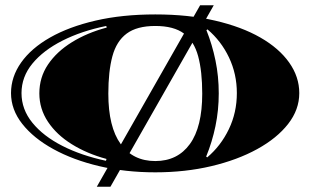

<svg xmlns="http://www.w3.org/2000/svg" viewBox="-20 -635 1184 732"><path d="M572 22Q458 22 358.5 -1.5Q259 -25 183.5 -66.5Q108 -108 65 -162.5Q22 -217 22 -280Q22 -342 60.5 -396.5Q99 -451 171 -492Q243 -533 344.5 -556.5Q446 -580 572 -580Q698 -580 799.5 -556.5Q901 -533 972.5 -492Q1044 -451 1082.5 -396.5Q1121 -342 1121 -280Q1121 -217 1078.5 -162.5Q1036 -108 960.5 -66.5Q885 -25 785.5 -1.5Q686 22 572 22ZM384 -22 386 -29Q312 -49 254 -85Q196 -121 163 -170.5Q130 -220 130 -279Q130 -340 163 -389Q196 -438 254 -474Q312 -510 387 -530L385 -536Q291 -517 218 -480Q145 -443 103.5 -392.5Q62 -342 62 -280Q62 -218 103.5 -167Q145 -116 217.5 -79Q290 -42 384 -22ZM572 -21Q657 -21 704 -86Q751 -151 751 -278Q751 -363 735.5 -420.5Q720 -478 681.5 -507Q643 -536 572 -536Q502 -536 463 -507Q424 -478 408.5 -420.5Q393 -363 393 -278Q393 -151 440 -86Q487 -21 572 -21ZM770 -35Q822 -79 852.5 -142.5Q883 -206 883 -280Q883 -353 853 -416Q823 -479 771 -523L767 -520Q789 -465 801.5 -404.5Q814 -344 814 -279Q814 -215 801.5 -154.5Q789 -94 766 -38ZM349 77 743 -615H795L401 77Z"/></svg>

Font: Diplomata SC
Style: Regular
Weight: 400
Designer: Eduardo Rodriguez Tunni
Foundry: Eduardo Rodriguez Tunni
Version: Version 1.002; ttfautohint (v1.8.4.7-5d5b);gftools[0.9.23]